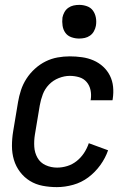

<svg xmlns="http://www.w3.org/2000/svg" viewBox="-20 -759 540 787"><path d="M213 8Q183 8 154.5 2.5Q126 -3 102.5 -17.5Q79 -32 62 -54.5Q45 -77 37 -104Q29 -131 29 -161Q29 -191 34 -221L54 -341Q58 -365 66 -389.5Q74 -414 88.5 -436.5Q103 -459 123.5 -477.5Q144 -496 167.5 -507.5Q191 -519 216 -523.5Q241 -528 266 -528Q291 -528 316 -524.5Q341 -521 363 -511.5Q385 -502 402.5 -486Q420 -470 430.5 -449Q441 -428 443.5 -403.5Q446 -379 442 -353L441 -348H351L352 -351Q355 -371 351 -390Q347 -409 335 -423Q323 -437 304.5 -442.5Q286 -448 266 -448Q244 -448 221 -439Q198 -430 181 -412.5Q164 -395 155.5 -372.5Q147 -350 143 -327L123 -207Q119 -182 120.5 -157.5Q122 -133 133.5 -112.5Q145 -92 167 -82Q189 -72 214 -72Q235 -72 256 -78.5Q277 -85 294.5 -99Q312 -113 324.5 -132Q337 -151 344 -172L423 -143Q412 -111 391 -82Q370 -53 342 -32Q314 -11 280 -1.5Q246 8 213 8ZM304 -601Q288 -601 272.5 -606.5Q257 -612 248 -624.5Q239 -637 236.5 -653.5Q234 -670 236 -687Q238 -698 244 -709Q250 -720 260 -727Q270 -734 281.5 -736.5Q293 -739 305 -739Q321 -739 336.5 -733.5Q352 -728 361 -715.5Q370 -703 373 -686.5Q376 -670 373 -653Q371 -642 365 -631Q359 -620 349 -613Q339 -606 327.5 -603.5Q316 -601 304 -601Z"/></svg>

Font: Iosevka SS18 Medium
Style: Italic
Weight: 500
Italic angle: -9°
Monospace: yes
Designer: Belleve Invis
Foundry: Belleve Invis
Version: Version 25.1.1; ttfautohint (v1.8.4)